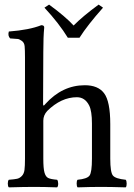

<svg xmlns="http://www.w3.org/2000/svg" viewBox="-20 -807 578 829"><path d="M272.9 -644Q234.9 -706.1 171.9 -773.9L191.9 -787.1Q262.7 -735.4 297.9 -696.8Q335.9 -735.8 405.8 -787.1L424.8 -773.9Q357.9 -698.7 323.2 -644ZM167 -286.1V-122.1Q167 -79.6 172.1 -61.8Q177.2 -43.9 188 -38.6Q198.7 -33.2 226.6 -30.8Q231 -26.4 231.2 -14.4Q231.4 -2.4 226.6 2Q170.4 0 127.9 0Q84 0 18.1 2Q13.7 -2.4 13.7 -14.4Q13.7 -26.4 18.1 -30.8Q43 -32.7 54 -35.2Q64.9 -37.6 74.2 -47.1Q83.5 -56.6 85.7 -73.2Q87.9 -89.8 87.9 -122.1V-559.1Q87.9 -591.3 86.4 -607.2Q85 -623 74 -630.6Q63 -638.2 56.9 -638.7Q50.8 -639.2 23.9 -641.1Q12.7 -652.3 18.1 -670.9Q106.9 -677.7 158.2 -698.2Q171.4 -698.2 170.9 -688Q167 -647.9 167 -583L166 -357.9Q166 -345.7 174.3 -356Q175.3 -357.4 175.8 -357.9Q249 -439 346.2 -439Q403.3 -439 429.2 -404.8Q456.1 -369.6 456.1 -271V-122.1Q456.1 -63 467.5 -49.1Q479 -35.2 522.9 -30.8Q526.9 -25.9 526.9 -13.9Q526.9 -2 522.9 2Q457 0 417 0Q371.1 0 314.9 2Q311 -2.9 311 -14.9Q311 -26.9 314.9 -30.8Q356 -34.7 366.5 -48.8Q377 -63 377 -122.1V-273.9Q377 -327.1 365.2 -351.1Q347.2 -387.2 312 -387.2Q244.1 -387.2 184.1 -328.1Q167 -309.6 167 -286.1Z"/></svg>

Font: Linux Libertine O
Style: Regular
Weight: 400
Designer: Philipp H. Poll
Foundry: Philipp H. Poll
Version: Version 5.3.0